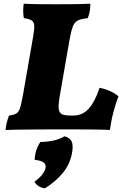

<svg xmlns="http://www.w3.org/2000/svg" viewBox="-20 -699 680 1037"><path d="M10 3Q12 -18 16.5 -36.5Q21 -55 29 -75Q56 -78 69.5 -87Q83 -96 90 -121Q97 -146 106 -197L159 -501Q166 -540 165 -560Q164 -580 151 -588.5Q138 -597 109 -601Q102 -635 108 -679Q145 -677 187 -676.5Q229 -676 281 -676Q320 -676 372 -676.5Q424 -677 468 -679Q468 -660 465 -640.5Q462 -621 454 -601Q418 -597 400 -588Q382 -579 373 -555Q364 -531 355 -481L303 -182Q295 -136 297 -113Q299 -90 314 -82.5Q329 -75 359 -75H376Q427 -75 460.5 -113.5Q494 -152 518 -225Q580 -212 620 -179Q608 -150 594 -98.5Q580 -47 574 3Q540 1 494.5 0.5Q449 0 401.5 0Q354 0 314 0Q286 0 242 0Q198 0 151 0.5Q104 1 65.5 1.5Q27 2 10 3ZM223 318Q183 313 166 282Q191 265 207 245Q223 225 226 207Q229 187 214.5 177.5Q200 168 167 164Q170 108 198 68Q238 67 271 59.5Q304 52 329 37Q357 45 366.5 64Q376 83 370 121Q360 185 321 233Q282 281 223 318Z"/></svg>

Font: Vollkorn Black
Style: Italic
Weight: 900
Italic angle: -11°
Designer: Friedrich Althausen
Foundry: Friedrich Althausen
Version: Version 5.000; ttfautohint (v1.8.3)